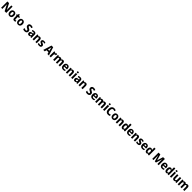

<svg xmlns="http://www.w3.org/2000/svg" viewBox="2781 -8120 15488 15488"><g transform="rotate(45 10525.0 -376.5)"><path d="M669 0V-714H529V-387C530 -332 534 -269 536 -205H533L268 -714H79V0H217V-328C216 -384 213 -450 209 -517H213L479 0Z M1282 -275C1282 -457 1181 -558 1037 -558C876 -558 789 -450 789 -275C789 -103 883 10 1034 10C1196 10 1282 -104 1282 -275ZM941 -274C941 -383 969 -437 1035 -437C1103 -437 1130 -383 1130 -275C1130 -166 1103 -110 1036 -110C969 -110 941 -167 941 -274Z M1611 -113C1575 -113 1555 -132 1555 -174V-432H1686V-548H1555V-662H1458L1418 -546L1342 -500V-432H1406V-171C1406 -36 1467 10 1566 10C1618 10 1661 -1 1693 -16V-129C1665 -119 1638 -113 1611 -113Z M2254 -275C2254 -457 2153 -558 2009 -558C1848 -558 1761 -450 1761 -275C1761 -103 1855 10 2006 10C2168 10 2254 -104 2254 -275ZM1913 -274C1913 -383 1941 -437 2007 -437C2075 -437 2102 -383 2102 -275C2102 -166 2075 -110 2008 -110C1941 -110 1913 -167 1913 -274Z M3005 -205C3005 -310 2948 -363 2847 -414C2758 -459 2725 -479 2725 -527C2725 -566 2752 -593 2804 -593C2851 -593 2898 -579 2957 -551L3003 -675C2938 -706 2876 -724 2806 -724C2662 -724 2574 -647 2574 -521C2574 -397 2655 -348 2732 -307C2813 -265 2853 -241 2853 -194C2853 -152 2826 -121 2763 -121C2701 -121 2631 -146 2567 -178V-32C2626 -3 2687 10 2759 10C2916 10 3005 -78 3005 -205Z M3328 -558C3251 -558 3181 -540 3126 -510L3171 -406C3220 -430 3266 -445 3310 -445C3357 -445 3383 -420 3383 -363V-342L3298 -339C3153 -334 3077 -279 3077 -163C3077 -56 3136 10 3231 10C3313 10 3353 -16 3395 -74H3399L3426 0H3532V-363C3532 -493 3459 -558 3328 -558ZM3335 -250 3383 -252V-206C3383 -141 3343 -102 3290 -102C3252 -102 3229 -121 3229 -166C3229 -217 3258 -247 3335 -250Z M3959 -558C3894 -558 3839 -531 3808 -477H3800L3781 -548H3666V0H3815V-257C3815 -377 3838 -434 3913 -434C3965 -434 3986 -395 3986 -318V0H4135V-359C4135 -494 4067 -558 3959 -558Z M4623 -163C4623 -255 4570 -295 4486 -333C4401 -373 4385 -384 4385 -409C4385 -433 4404 -445 4442 -445C4484 -445 4528 -429 4574 -406L4617 -514C4558 -543 4503 -558 4440 -558C4317 -558 4239 -503 4239 -403C4239 -315 4282 -272 4371 -232C4463 -191 4476 -176 4476 -150C4476 -122 4455 -106 4407 -106C4358 -106 4292 -124 4240 -151V-22C4292 1 4342 10 4410 10C4550 10 4623 -52 4623 -163Z M5362 0H5526L5303 -716H5110L4889 0H5054L5098 -164H5318ZM5242 -461 5286 -294H5130L5174 -462C5183 -496 5200 -565 5208 -605C5216 -565 5233 -500 5242 -461Z M5880 -558C5816 -558 5764 -511 5737 -457H5730L5708 -548H5595V0H5743V-278C5743 -373 5802 -412 5870 -412C5887 -412 5906 -409 5917 -406L5929 -552C5915 -555 5895 -558 5880 -558Z M6608 -558C6545 -558 6491 -532 6461 -479H6450C6425 -529 6376 -558 6302 -558C6238 -558 6182 -531 6154 -478H6146L6127 -548H6012V0H6161V-256C6161 -372 6182 -434 6253 -434C6299 -434 6321 -396 6321 -317V0H6470V-272C6470 -378 6494 -434 6561 -434C6608 -434 6630 -396 6630 -317V0H6779V-358C6779 -496 6721 -558 6608 -558Z M7125 -557C6978 -557 6886 -459 6886 -270C6886 -85 6984 10 7144 10C7220 10 7273 -2 7324 -29V-146C7267 -116 7219 -104 7157 -104C7080 -104 7038 -150 7035 -234H7353V-309C7353 -467 7267 -557 7125 -557ZM7127 -448C7185 -448 7214 -403 7214 -335H7038C7042 -414 7077 -448 7127 -448Z M7753 -558C7688 -558 7633 -531 7602 -477H7594L7575 -548H7460V0H7609V-257C7609 -377 7632 -434 7707 -434C7759 -434 7780 -395 7780 -318V0H7929V-359C7929 -494 7861 -558 7753 -558Z M8138 -763C8090 -763 8058 -743 8058 -688C8058 -634 8091 -613 8138 -613C8185 -613 8219 -634 8219 -688C8219 -743 8186 -763 8138 -763ZM8213 -548H8064V0H8213Z M8568 -558C8491 -558 8421 -540 8366 -510L8411 -406C8460 -430 8506 -445 8550 -445C8597 -445 8623 -420 8623 -363V-342L8538 -339C8393 -334 8317 -279 8317 -163C8317 -56 8376 10 8471 10C8553 10 8593 -16 8635 -74H8639L8666 0H8772V-363C8772 -493 8699 -558 8568 -558ZM8575 -250 8623 -252V-206C8623 -141 8583 -102 8530 -102C8492 -102 8469 -121 8469 -166C8469 -217 8498 -247 8575 -250Z M9199 -558C9134 -558 9079 -531 9048 -477H9040L9021 -548H8906V0H9055V-257C9055 -377 9078 -434 9153 -434C9205 -434 9226 -395 9226 -318V0H9375V-359C9375 -494 9307 -558 9199 -558Z M10151 -205C10151 -310 10094 -363 9993 -414C9904 -459 9871 -479 9871 -527C9871 -566 9898 -593 9950 -593C9997 -593 10044 -579 10103 -551L10149 -675C10084 -706 10022 -724 9952 -724C9808 -724 9720 -647 9720 -521C9720 -397 9801 -348 9878 -307C9959 -265 9999 -241 9999 -194C9999 -152 9972 -121 9909 -121C9847 -121 9777 -146 9713 -178V-32C9772 -3 9833 10 9905 10C10062 10 10151 -78 10151 -205Z M10467 -557C10320 -557 10228 -459 10228 -270C10228 -85 10326 10 10486 10C10562 10 10615 -2 10666 -29V-146C10609 -116 10561 -104 10499 -104C10422 -104 10380 -150 10377 -234H10695V-309C10695 -467 10609 -557 10467 -557ZM10469 -448C10527 -448 10556 -403 10556 -335H10380C10384 -414 10419 -448 10469 -448Z M11398 -558C11335 -558 11281 -532 11251 -479H11240C11215 -529 11166 -558 11092 -558C11028 -558 10972 -531 10944 -478H10936L10917 -548H10802V0H10951V-256C10951 -372 10972 -434 11043 -434C11089 -434 11111 -396 11111 -317V0H11260V-272C11260 -378 11284 -434 11351 -434C11398 -434 11420 -396 11420 -317V0H11569V-358C11569 -496 11511 -558 11398 -558Z M11778 -763C11730 -763 11698 -743 11698 -688C11698 -634 11731 -613 11778 -613C11825 -613 11859 -634 11859 -688C11859 -743 11826 -763 11778 -763ZM11853 -548H11704V0H11853Z M12284 -595C12333 -595 12381 -576 12427 -551L12474 -676C12413 -707 12346 -724 12280 -724C12083 -724 11972 -571 11972 -356C11972 -131 12070 10 12271 10C12339 10 12393 -2 12449 -27V-158C12392 -135 12342 -119 12288 -119C12181 -119 12130 -203 12130 -355C12130 -501 12184 -595 12284 -595Z M13038 -275C13038 -457 12937 -558 12793 -558C12632 -558 12545 -450 12545 -275C12545 -103 12639 10 12790 10C12952 10 13038 -104 13038 -275ZM12697 -274C12697 -383 12725 -437 12791 -437C12859 -437 12886 -383 12886 -275C12886 -166 12859 -110 12792 -110C12725 -110 12697 -167 12697 -274Z M13440 -558C13375 -558 13320 -531 13289 -477H13281L13262 -548H13147V0H13296V-257C13296 -377 13319 -434 13394 -434C13446 -434 13467 -395 13467 -318V0H13616V-359C13616 -494 13548 -558 13440 -558Z M13912 10C13981 10 14022 -20 14052 -66H14059L14085 0H14201V-760H14052V-584C14052 -548 14057 -507 14060 -477H14055C14026 -526 13981 -558 13913 -558C13798 -558 13723 -457 13723 -273C13723 -91 13797 10 13912 10ZM13963 -111C13907 -111 13874 -164 13874 -273C13874 -378 13906 -434 13962 -434C14034 -434 14059 -381 14059 -278V-257C14057 -157 14031 -111 13963 -111Z M14549 -557C14402 -557 14310 -459 14310 -270C14310 -85 14408 10 14568 10C14644 10 14697 -2 14748 -29V-146C14691 -116 14643 -104 14581 -104C14504 -104 14462 -150 14459 -234H14777V-309C14777 -467 14691 -557 14549 -557ZM14551 -448C14609 -448 14638 -403 14638 -335H14462C14466 -414 14501 -448 14551 -448Z M15177 -558C15112 -558 15057 -531 15026 -477H15018L14999 -548H14884V0H15033V-257C15033 -377 15056 -434 15131 -434C15183 -434 15204 -395 15204 -318V0H15353V-359C15353 -494 15285 -558 15177 -558Z M15841 -163C15841 -255 15788 -295 15704 -333C15619 -373 15603 -384 15603 -409C15603 -433 15622 -445 15660 -445C15702 -445 15746 -429 15792 -406L15835 -514C15776 -543 15721 -558 15658 -558C15535 -558 15457 -503 15457 -403C15457 -315 15500 -272 15589 -232C15681 -191 15694 -176 15694 -150C15694 -122 15673 -106 15625 -106C15576 -106 15510 -124 15458 -151V-22C15510 1 15560 10 15628 10C15768 10 15841 -52 15841 -163Z M16155 -557C16008 -557 15916 -459 15916 -270C15916 -85 16014 10 16174 10C16250 10 16303 -2 16354 -29V-146C16297 -116 16249 -104 16187 -104C16110 -104 16068 -150 16065 -234H16383V-309C16383 -467 16297 -557 16155 -557ZM16157 -448C16215 -448 16244 -403 16244 -335H16068C16072 -414 16107 -448 16157 -448Z M16652 10C16721 10 16762 -20 16792 -66H16799L16825 0H16941V-760H16792V-584C16792 -548 16797 -507 16800 -477H16795C16766 -526 16721 -558 16653 -558C16538 -558 16463 -457 16463 -273C16463 -91 16537 10 16652 10ZM16703 -111C16647 -111 16614 -164 16614 -273C16614 -378 16646 -434 16702 -434C16774 -434 16799 -381 16799 -278V-257C16797 -157 16771 -111 16703 -111Z M17610 0H17744L17907 -539H17911C17908 -490 17904 -402 17904 -343V0H18048V-714H17840L17683 -197H17680L17528 -714H17320V0H17458V-339C17458 -400 17453 -490 17450 -540H17454Z M18406 -557C18259 -557 18167 -459 18167 -270C18167 -85 18265 10 18425 10C18501 10 18554 -2 18605 -29V-146C18548 -116 18500 -104 18438 -104C18361 -104 18319 -150 18316 -234H18634V-309C18634 -467 18548 -557 18406 -557ZM18408 -448C18466 -448 18495 -403 18495 -335H18319C18323 -414 18358 -448 18408 -448Z M18903 10C18972 10 19013 -20 19043 -66H19050L19076 0H19192V-760H19043V-584C19043 -548 19048 -507 19051 -477H19046C19017 -526 18972 -558 18904 -558C18789 -558 18714 -457 18714 -273C18714 -91 18788 10 18903 10ZM18954 -111C18898 -111 18865 -164 18865 -273C18865 -378 18897 -434 18953 -434C19025 -434 19050 -381 19050 -278V-257C19048 -157 19022 -111 18954 -111Z M19403 -763C19355 -763 19323 -743 19323 -688C19323 -634 19356 -613 19403 -613C19450 -613 19484 -634 19484 -688C19484 -743 19451 -763 19403 -763ZM19478 -548H19329V0H19478Z M20081 -548H19932V-285C19932 -175 19912 -113 19833 -113C19782 -113 19761 -153 19761 -232V-548H19612V-191C19612 -56 19680 10 19789 10C19852 10 19908 -15 19939 -70H19947L19966 0H20081Z M20813 -558C20750 -558 20696 -532 20666 -479H20655C20630 -529 20581 -558 20507 -558C20443 -558 20387 -531 20359 -478H20351L20332 -548H20217V0H20366V-256C20366 -372 20387 -434 20458 -434C20504 -434 20526 -396 20526 -317V0H20675V-272C20675 -378 20699 -434 20766 -434C20813 -434 20835 -396 20835 -317V0H20984V-358C20984 -496 20926 -558 20813 -558Z"/></g></svg>

Font: Noto Sans Armenian SemiCondensed Medium
Style: Regular
Weight: 500
Width: 4
Designer: Monotype Design Team
Foundry: Monotype Imaging Inc.
Version: Version 2.008